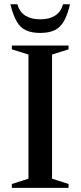

<svg xmlns="http://www.w3.org/2000/svg" viewBox="-20 -904 388 924"><path d="M310 -18.5V0H37V-18.5L117 -44V-641.5L37 -666.5V-685H310V-666.5L230.5 -641.5V-44ZM173.5 -811Q216 -811 244.2 -828.2Q272.5 -845.5 283.5 -883.5H317Q304.5 -830.5 286.5 -800.2Q268.5 -770 241.2 -757.8Q214 -745.5 173.5 -745.5Q133 -745.5 105.8 -757.8Q78.5 -770 60.8 -800.2Q43 -830.5 30 -883.5H63.5Q74.5 -845.5 102.8 -828.2Q131 -811 173.5 -811Z"/></svg>

Font: Newsreader 36pt Medium
Style: Regular
Weight: 500
Designer: Hugues Gentile
Foundry: Production Type
Version: Version 1.003